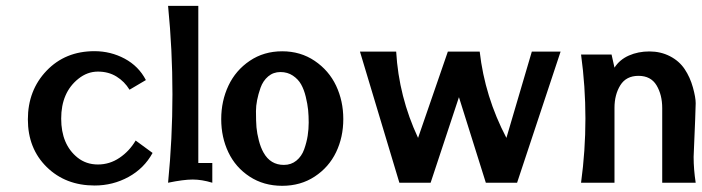

<svg xmlns="http://www.w3.org/2000/svg" viewBox="-20 -611 2348 642"><path d="M433.6 -141.1 490.2 -99.6Q461.9 -47.9 409.7 -19.3Q357.4 9.3 296.4 9.3Q199.2 9.3 136.2 -52.5Q73.2 -114.3 73.2 -211.7Q73.2 -309.1 135.7 -374.5Q198.2 -439.9 295.9 -439.9Q350.1 -439.9 397 -414.8Q443.8 -389.6 467.8 -343.3L413.1 -311Q396.5 -338.4 369.6 -355Q342.8 -371.6 307.4 -371.6Q272 -371.6 242.2 -347.7Q184.6 -301.8 184.6 -214.4Q184.6 -127.9 239.3 -84Q268.1 -61 307.4 -61Q346.7 -61 379.6 -83.3Q412.6 -105.5 433.6 -141.1Z M689.9 -65.9V0Q654.8 -10.7 624.3 -10.7Q593.8 -10.7 542 0Q556.6 -147.5 556.6 -295.9Q556.6 -444.3 542 -591.3H643.1V-65.9Z M851.1 -317.4Q835.9 -273.9 835.9 -239.5Q835.9 -205.1 837.6 -185.1Q839.4 -165 845.5 -141.4Q851.6 -117.7 861.3 -100.6Q884.3 -59.6 929.2 -59.6Q953.6 -59.6 971.2 -74Q988.8 -88.4 997.1 -111.8Q1005.4 -135.3 1008.8 -157.2Q1012.2 -179.2 1012.2 -201.2Q1012.2 -223.1 1010.3 -243.2Q1008.3 -263.2 1002.4 -287.4Q996.6 -311.5 986.8 -328.9Q977.1 -346.2 959.2 -358.2Q941.4 -370.1 917.7 -370.1Q894 -370.1 876.7 -355.5Q859.4 -340.8 851.1 -317.4ZM1103.8 -324.5Q1127.9 -273.4 1127.9 -212.9Q1127.9 -152.3 1103.8 -102.1Q1079.6 -51.8 1032.5 -20.8Q985.4 10.3 923.6 10.3Q861.8 10.3 814.7 -20.5Q767.6 -51.3 743.7 -101.6Q719.7 -151.9 719.7 -212.6Q719.7 -273.4 743.9 -324.7Q768.1 -376 815.2 -407.7Q862.3 -439.5 923.6 -439.5Q984.9 -439.5 1032.2 -407.5Q1079.6 -375.5 1103.8 -324.5Z M1758.3 -438.5H1854.5L1709 0H1604.5L1514.6 -286.1L1419.9 0H1315.4L1183.6 -438.5H1304.7Q1313.5 -287.6 1377.9 -149.9L1477.5 -438.5H1584Q1601.1 -287.6 1673.3 -149.9Z M2299.3 -86.4Q2299.3 -44.9 2306.2 0H2194.3V-249.5Q2194.3 -293.9 2175.3 -325.7Q2156.2 -357.4 2115 -357.4Q2073.7 -357.4 2054.2 -325.9Q2034.7 -294.4 2034.7 -250.5V0H1922.9Q1937.5 -106.9 1937.5 -214.6Q1937.5 -322.3 1922.9 -428.7H2024.9L2034.7 -384.8Q2051.8 -411.6 2082.8 -425.3Q2113.8 -439 2151.4 -439Q2189 -439 2220 -423.1Q2251 -407.2 2269.3 -379.9Q2287.6 -352.5 2296.9 -318.8Q2306.2 -285.2 2306.2 -265.9Q2306.2 -246.6 2299.3 -86.4Z"/></svg>

Font: Rachana
Style: Bold
Weight: 700
Designer: Hussain KH
Foundry: Hussain KH, Rajeesh K Nambiar, Santhosh Thottingal, Swathanthra Malayalam Computing (http://smc.org.in)
Version: Version 7.0.0+20221109